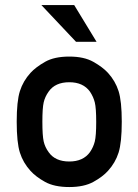

<svg xmlns="http://www.w3.org/2000/svg" viewBox="-20 -737 550 763"><path d="M46.4 -253.4Q46.4 -335 59.1 -375Q71.8 -415 101.1 -447.3Q122.1 -470.2 158.9 -491.2Q195.8 -512.2 255.4 -512.2Q314 -512.2 351.1 -491.2Q388.2 -470.2 409.2 -447.3Q438.5 -415 451.2 -375Q463.9 -335 463.9 -253.4Q463.9 -170.4 451.2 -130.4Q438.5 -90.3 409.2 -58.1Q388.2 -34.7 351.1 -14.2Q314 6.3 255.4 6.3Q195.8 6.3 158.9 -14.2Q122.1 -34.7 101.1 -58.1Q71.8 -90.3 59.1 -130.4Q46.4 -170.4 46.4 -253.4ZM362.3 -252.4Q362.3 -307.6 356.7 -330.1Q351.1 -352.5 337.4 -373Q310.5 -410.2 255.4 -410.2Q199.2 -410.2 173.3 -373Q158.7 -352.5 153.6 -330.1Q148.4 -307.6 148.4 -253.4Q148.4 -197.8 153.6 -175Q158.7 -152.3 173.3 -132.3Q199.2 -95.2 255.4 -95.2Q310.5 -95.2 337.4 -132.3Q351.1 -152.3 356.7 -174.8Q362.3 -197.3 362.3 -252.4ZM282.2 -570.8 144.5 -716.8H274.9L363.8 -570.8Z"/></svg>

Font: Alte DIN 1451 Mittelschrift
Style: Regular
Weight: 400
Designer: Peter Wiegel
Foundry: Peter Wiegel
Version: Version 1.002 September 20, 2019